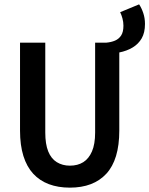

<svg xmlns="http://www.w3.org/2000/svg" viewBox="-20 -850 686 882"><path d="M528 -609 468 -654Q491 -656 508.5 -663.5Q526 -671 536.5 -687Q547 -703 547 -732Q547 -749 542.5 -765.5Q538 -782 532 -794L619 -830Q630 -814 638 -790.5Q646 -767 646 -740Q646 -700 631 -674Q616 -648 589.5 -632Q563 -616 528 -609ZM301 12Q247 12 204.5 -4Q162 -20 132.5 -52Q103 -84 87.5 -133.5Q72 -183 72 -250V-654H188V-241Q188 -188 201.5 -154.5Q215 -121 241 -105Q267 -89 301 -89Q337 -89 362.5 -105Q388 -121 402.5 -154.5Q417 -188 417 -241V-654H528V-250Q528 -183 513 -133.5Q498 -84 468.5 -52Q439 -20 397 -4Q355 12 301 12Z"/></svg>

Font: Source Code Pro SemiBold
Style: Regular
Weight: 600
Monospace: yes
Designer: Paul D. Hunt, Teo Tuominen
Foundry: Adobe Systems Incorporated
Version: Version 1.018;hotconv 1.0.116;makeotfexe 2.5.65601